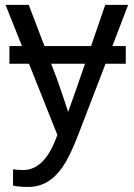

<svg xmlns="http://www.w3.org/2000/svg" viewBox="-20 -548 540 776"><path d="M434.1 -361.8H488.3V-290.5H406.7L294.9 0Q262.2 84.5 233.9 125.7Q205.6 167 171.1 187.3Q136.7 207.5 93.3 207.5Q57.1 207.5 32.7 202.1V136.2Q51.3 139.2 73.7 139.2Q155.8 139.2 203.6 18.6L211.9 -2.4L97.2 -290.5H18.1V-361.8H68.8L2.4 -528.3H96.2L159.7 -361.8H348.1L405.3 -528.3H498ZM255.4 -95.7 289.6 -191.9 323.7 -290.5H186.5L207.5 -236.3Q210 -229.5 213.4 -220Q216.8 -210.4 235.4 -156.2Q253.9 -102.1 255.4 -95.7Z"/></svg>

Font: Liberation Sans
Style: Regular
Weight: 400
Designer: Steve Matteson
Foundry: Ascender Corporation
Version: Version 2.00.1